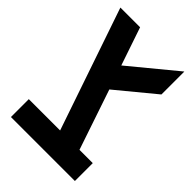

<svg xmlns="http://www.w3.org/2000/svg" viewBox="-82 -1093 1486 1486"><g transform="rotate(-45 660.5 -350.0)"><path d="M1278.3 -700.2V-484.4L966.3 -378.4L1278.3 0H1027.3L769.5 -312.5L275.9 -145.5V0H80.1V-700.2H275.9V-357.4Z"/></g></svg>

Font: Donpoligrafbum
Style: Bold
Weight: 700
Designer: Sasha Pavljenko
Version: Version 1.002;Fontself Maker 3.5.8